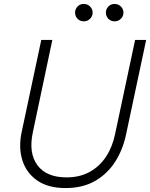

<svg xmlns="http://www.w3.org/2000/svg" viewBox="-20 -942 760 972"><path d="M560 -834Q541 -834 528.5 -847Q516 -860 516 -878Q516 -896 528.5 -909Q541 -922 560 -922Q579 -922 592 -909Q605 -896 605 -878Q605 -860 592 -847Q579 -834 560 -834ZM404 -834Q385 -834 372.5 -847Q360 -860 360 -878Q360 -896 372.5 -909Q385 -922 404 -922Q423 -922 436 -909Q449 -896 449 -878Q449 -860 436 -847Q423 -834 404 -834ZM312 10Q223 10 168 -28.5Q113 -67 93 -131.5Q73 -196 90 -275L189 -740H245L146 -271Q124 -167 169.5 -105.5Q215 -44 317 -44Q384 -44 434.5 -72Q485 -100 517.5 -150Q550 -200 563 -265L664 -740H720L619 -265Q603 -186 563.5 -124Q524 -62 461.5 -26Q399 10 312 10Z"/></svg>

Font: Be Vietnam Pro ExtraLight
Style: Italic
Weight: 200
Italic angle: -12°
Designer: Lam Bao, Tony Le, Vietanh Nguyen
Foundry: Yellow Type Foundry
Version: Version 1.002; ttfautohint (v1.8.3)